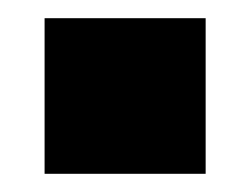

<svg xmlns="http://www.w3.org/2000/svg" viewBox="-20 -191 276 211"><path d="M206 0H29V-171H206Z"/></svg>

Font: Ulagadi Sans
Style: Bold
Weight: 700
Designer: Ninad Kale (Devanagari), Jonny Pinhorn (Latin)
Foundry: Indian Type Foundry
Version: Version 3.01;March 29, 2020;FontCreator 12.0.0.2522 64-bit; 